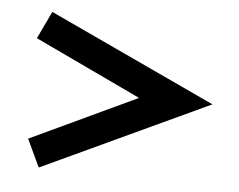

<svg xmlns="http://www.w3.org/2000/svg" viewBox="-37 -440 559 450"><g transform="rotate(5 243.0 -215.0)"><path d="M69.1 -31.5 38.4 -96.8 289.2 -214.5 38.4 -333.1 69.1 -397.6 461.8 -214.5Z"/></g></svg>

Font: Playfair 5pt SemiExpanded Light
Style: Regular
Weight: 300
Width: 6
Designer: Claus Eggers Sørensen
Foundry: Claus Eggers Sørensen
Version: Version 2.203